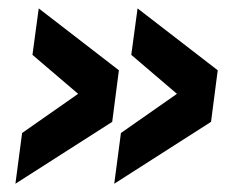

<svg xmlns="http://www.w3.org/2000/svg" viewBox="-20 -571 590 462"><path d="M254.9 -128.9 271 -251 405.8 -345.2 295.9 -439 311 -550.8 503.9 -401.9 487.8 -277.8ZM17.1 -128.9 33.2 -251 168 -345.2 58.1 -439 73.2 -550.8 266.1 -401.9 250 -277.8Z"/></svg>

Font: Cooper Hewitt
Style: Semibold Italic
Weight: 710
Designer: Village Type and Design LLC
Foundry: Cooper Hewitt Smithsonian Design Museum
Version: 1.000